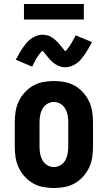

<svg xmlns="http://www.w3.org/2000/svg" viewBox="-20 -934 540 962"><path d="M250 8Q223 8 196 3Q169 -2 145.5 -15.5Q122 -29 103.5 -49.5Q85 -70 73.5 -94.5Q62 -119 58 -146Q54 -173 54 -200V-320Q54 -347 58 -374Q62 -401 73.5 -425.5Q85 -450 103.5 -470.5Q122 -491 145.5 -504.5Q169 -518 196 -523Q223 -528 250 -528Q277 -528 304 -523Q331 -518 354.5 -504.5Q378 -491 396.5 -470.5Q415 -450 426.5 -425.5Q438 -401 442 -374Q446 -347 446 -320V-200Q446 -173 442 -146Q438 -119 426.5 -94.5Q415 -70 396.5 -49.5Q378 -29 354.5 -15.5Q331 -2 304 3Q277 8 250 8ZM250 -97Q268 -97 283.5 -106.5Q299 -116 307.5 -131.5Q316 -147 319 -164.5Q322 -182 322 -200V-320Q322 -338 319 -355.5Q316 -373 307.5 -388.5Q299 -404 283.5 -413.5Q268 -423 250 -423Q232 -423 216.5 -413.5Q201 -404 192.5 -388.5Q184 -373 181 -355.5Q178 -338 178 -320V-200Q178 -182 181 -164.5Q184 -147 192.5 -131.5Q201 -116 216.5 -106.5Q232 -97 250 -97ZM307 -597Q303 -597 298 -597.5Q293 -598 288.5 -599Q284 -600 280 -601.5Q276 -603 271.5 -605Q267 -607 263 -609Q259 -611 255.5 -613.5Q252 -616 248 -619Q244 -622 240.5 -625.5Q237 -629 233.5 -632.5Q230 -636 227 -639.5Q224 -643 221.5 -646Q219 -649 216.5 -652Q214 -655 210 -660Q206 -665 203 -668.5Q200 -672 198 -674.5Q196 -677 193 -680Q180 -669 168 -650Q156 -631 141 -600L59 -635Q69 -653 77.5 -668Q86 -683 94.5 -695Q103 -707 112 -718Q121 -729 133.5 -738.5Q146 -748 161.5 -754Q177 -760 193 -760Q197 -760 202 -759.5Q207 -759 211.5 -758Q216 -757 220 -756Q224 -755 228.5 -753Q233 -751 237 -748.5Q241 -746 244.5 -743.5Q248 -741 252 -738Q256 -735 259.5 -731.5Q263 -728 266.5 -725Q270 -722 273 -718.5Q276 -715 278.5 -711.5Q281 -708 283.5 -705Q286 -702 290 -697.5Q294 -693 297 -689Q300 -685 302 -683Q304 -681 307 -677Q320 -689 332 -708Q344 -727 359 -757L441 -723Q431 -705 422.5 -690Q414 -675 405.5 -662.5Q397 -650 388 -639Q379 -628 366.5 -618.5Q354 -609 338.5 -603Q323 -597 307 -597ZM100 -836V-914H400V-836Z"/></svg>

Font: Iosevka Curly Slab Extrabold
Style: Regular
Weight: 800
Monospace: yes
Designer: Belleve Invis
Foundry: Belleve Invis
Version: Version 22.1.2; ttfautohint (v1.8.4)